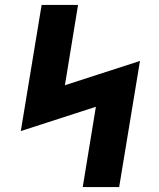

<svg xmlns="http://www.w3.org/2000/svg" viewBox="-20 -755 640 775"><path d="M314 0 367 -324 64 -226 148 -735H295L242 -411L545 -509L461 0Z"/></svg>

Font: Iosevka Etoile Heavy
Style: Italic
Weight: 900
Italic angle: -9°
Designer: Belleve Invis
Foundry: Belleve Invis
Version: Version 22.1.2; ttfautohint (v1.8.4)